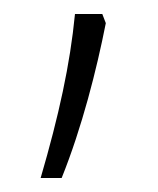

<svg xmlns="http://www.w3.org/2000/svg" viewBox="-20 -124 226 274"><path d="M131 -91 126 -104H87C80 -32 64 41 38 130H68C97 58 118 -25 131 -91Z"/></svg>

Font: Noto Sans Thai Looped ExtraCondensed ExtraLight
Style: Regular
Weight: 200
Width: 2
Designer: Sasikarn Vongin, Ben Mitchell
Foundry: The Fontpad Ltd
Version: Version 1.001